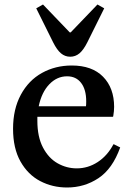

<svg xmlns="http://www.w3.org/2000/svg" viewBox="-20 -823 578 853"><path d="M321 -75Q371 -75 414 -103Q457 -131 484 -182H486L514 -168Q480 -73 417.5 -31.5Q355 10 278 10Q213 10 158.5 -18.5Q104 -47 71 -105.5Q38 -164 38 -251Q38 -338 72.5 -402Q107 -466 166.5 -499Q226 -532 299 -532Q389 -532 438 -482Q487 -432 487 -348Q487 -330 483 -306L481 -304H146V-286Q146 -215 171 -167.5Q196 -120 236 -97.5Q276 -75 321 -75ZM362 -351Q363 -358 363 -373Q363 -425 340.5 -454.5Q318 -484 278 -484Q233 -484 199 -448.5Q165 -413 152 -351ZM141 -786 171 -803 290 -679H294L413 -803L443 -786L368 -635Q351 -601 333 -586Q315 -571 292 -571Q269 -571 251 -586Q233 -601 216 -635Z"/></svg>

Font: Minipax
Style: Bold
Weight: 500
Designer: Raphaël Ronot, Igor Stepanchenko (Cyrillic)
Foundry: steppetype
Version: Version 1.002